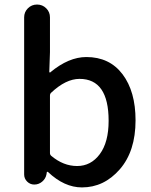

<svg xmlns="http://www.w3.org/2000/svg" viewBox="-20 -817 669 850"><path d="M342.8 12.7Q264.6 12.7 192.4 -55.7Q191.4 -56.6 189.9 -56.6Q188.5 -56.6 187.5 -55.7L185.5 -43.9Q181.6 -25.4 166.5 -12.7Q151.4 0 131.8 0Q113.3 0 100.1 -13.2Q86.9 -26.4 86.9 -44.9V-740.2Q86.9 -763.7 103.5 -780.3Q120.1 -796.9 144 -796.9Q168 -796.9 184.6 -780.3Q201.2 -763.7 201.2 -740.2V-585.9L198.2 -499Q198.2 -497.1 200.2 -496.1Q202.1 -495.1 203.1 -497.1Q284.2 -564.5 362.3 -564.5Q464.8 -564.5 522.5 -488.3Q580.1 -412.1 580.1 -284.2Q580.1 -147.5 510.3 -67.4Q440.4 12.7 342.8 12.7ZM321.3 -82Q382.8 -82 421.9 -134.8Q460.9 -187.5 460.9 -282.2Q460.9 -467.8 332 -467.8Q271.5 -467.8 206.1 -406.2Q201.2 -401.4 201.2 -393.6V-139.6Q201.2 -131.8 207 -127Q260.7 -82 321.3 -82Z"/></svg>

Font: Gen Jyuu Gothic P Medium
Style: Regular
Weight: 500
Designer: [Source Han Sans]
Ryoko NISHIZUKA  (kana & ideographs); Paul D. Hunt (Latin, Greek & Cyrillic); Wenlong ZHANG  (bopomofo
Version: Version 1.002.20150607